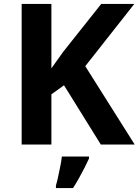

<svg xmlns="http://www.w3.org/2000/svg" viewBox="-20 -734 704 975"><path d="M664 0H492L305 -301L241 -255V0H90V-714H241V-387Q256 -408 271 -429Q286 -450 301 -471L494 -714H662L413 -398ZM432 71Q422 93 409.5 117.5Q397 142 382.5 168Q368 194 351 221H264V208Q270 188 275.5 162Q281 136 286.5 109Q292 82 294 61H432Z"/></svg>

Font: Noto Sans Cham
Style: Regular
Weight: 400
Designer: Monotype Design Team
Foundry: Monotype Imaging Inc.
Version: Version 2.002